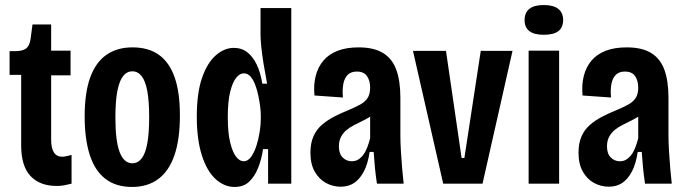

<svg xmlns="http://www.w3.org/2000/svg" viewBox="-20 -729 2722 762"><path d="M205 9Q138 9 101 -30.5Q64 -70 64 -152V-432H18V-526H39Q70 -526 83.5 -536.5Q97 -547 101 -572L109 -632H183V-528H260V-430H183V-174Q183 -141 194 -124Q205 -107 227 -107Q234 -107 243 -109Q252 -111 264 -114V0Q248 4 234.5 6.5Q221 9 205 9Z M504 13Q440 13 398 -19.5Q356 -52 336 -115Q316 -178 316 -267Q316 -361 338 -421.5Q360 -482 402.5 -511.5Q445 -541 506 -541Q569 -541 610.5 -511.5Q652 -482 673 -422.5Q694 -363 694 -271Q694 -175 672 -112Q650 -49 607.5 -18Q565 13 504 13ZM505 -81Q527 -81 542 -100Q557 -119 564.5 -159.5Q572 -200 572 -263Q572 -328 564.5 -368Q557 -408 542 -427Q527 -446 505 -446Q484 -446 469 -427.5Q454 -409 446 -369Q438 -329 438 -262Q438 -169 455 -125Q472 -81 505 -81Z M911 13Q870 13 835.5 -18.5Q801 -50 781 -113Q761 -176 761 -266Q761 -359 781.5 -419Q802 -479 836 -509Q870 -539 908 -539Q939 -539 961.5 -521.5Q984 -504 999 -472.5Q1014 -441 1021 -397H1040Q1032 -439 1026 -476Q1020 -513 1017 -542.5Q1014 -572 1014 -591V-697H1136V-266V0H1044V-137H1024Q1018 -97 1004.5 -63Q991 -29 969 -8Q947 13 911 13ZM947 -89Q964 -89 976.5 -106.5Q989 -124 997.5 -150Q1006 -176 1010.5 -205Q1015 -234 1015 -257V-272Q1015 -286 1012.5 -306.5Q1010 -327 1005 -350.5Q1000 -374 992.5 -393.5Q985 -413 974 -425.5Q963 -438 947 -438Q932 -438 917.5 -420.5Q903 -403 893.5 -364.5Q884 -326 884 -264Q884 -202 893.5 -163.5Q903 -125 917 -107Q931 -89 947 -89Z M1332 12Q1301 12 1273.5 -3Q1246 -18 1229 -48Q1212 -78 1212 -123Q1212 -161 1224 -188Q1236 -215 1257.5 -233.5Q1279 -252 1306 -266Q1333 -280 1363 -292Q1389 -303 1408.5 -313.5Q1428 -324 1438.5 -339.5Q1449 -355 1449 -381Q1449 -409 1436.5 -427Q1424 -445 1396 -445Q1374 -445 1361 -433Q1348 -421 1343 -398Q1338 -375 1341 -342L1228 -350Q1224 -393 1233 -428Q1242 -463 1263.5 -488.5Q1285 -514 1320 -527.5Q1355 -541 1403 -541Q1464 -541 1500.5 -518.5Q1537 -496 1553 -451.5Q1569 -407 1569 -341V-193Q1569 -166 1571 -131Q1573 -96 1576 -61.5Q1579 -27 1582 0H1476Q1471 -33 1468 -63.5Q1465 -94 1463 -126H1447Q1440 -79 1424 -48.5Q1408 -18 1385.5 -3Q1363 12 1332 12ZM1376 -89Q1391 -89 1402 -96Q1413 -103 1422 -115Q1431 -127 1437.5 -144Q1444 -161 1449 -180V-292L1481 -294Q1471 -280 1455.5 -270Q1440 -260 1422.5 -251Q1405 -242 1387.5 -233.5Q1370 -225 1356 -213.5Q1342 -202 1333.5 -186Q1325 -170 1325 -148Q1325 -119 1340 -104Q1355 -89 1376 -89Z M1739 0 1619 -527H1750L1812 -102H1823L1888 -527H2014L1895 0Z M2078 0V-528H2199V0ZM2138 -591Q2100 -591 2081 -605.5Q2062 -620 2062 -649Q2062 -679 2081 -694Q2100 -709 2138 -709Q2177 -709 2196 -693.5Q2215 -678 2215 -650Q2215 -620 2196 -605.5Q2177 -591 2138 -591Z M2396 12Q2365 12 2337.5 -3Q2310 -18 2293 -48Q2276 -78 2276 -123Q2276 -161 2288 -188Q2300 -215 2321.5 -233.5Q2343 -252 2370 -266Q2397 -280 2427 -292Q2453 -303 2472.5 -313.5Q2492 -324 2502.5 -339.5Q2513 -355 2513 -381Q2513 -409 2500.5 -427Q2488 -445 2460 -445Q2438 -445 2425 -433Q2412 -421 2407 -398Q2402 -375 2405 -342L2292 -350Q2288 -393 2297 -428Q2306 -463 2327.5 -488.5Q2349 -514 2384 -527.5Q2419 -541 2467 -541Q2528 -541 2564.5 -518.5Q2601 -496 2617 -451.5Q2633 -407 2633 -341V-193Q2633 -166 2635 -131Q2637 -96 2640 -61.5Q2643 -27 2646 0H2540Q2535 -33 2532 -63.5Q2529 -94 2527 -126H2511Q2504 -79 2488 -48.5Q2472 -18 2449.5 -3Q2427 12 2396 12ZM2440 -89Q2455 -89 2466 -96Q2477 -103 2486 -115Q2495 -127 2501.5 -144Q2508 -161 2513 -180V-292L2545 -294Q2535 -280 2519.5 -270Q2504 -260 2486.5 -251Q2469 -242 2451.5 -233.5Q2434 -225 2420 -213.5Q2406 -202 2397.5 -186Q2389 -170 2389 -148Q2389 -119 2404 -104Q2419 -89 2440 -89Z"/></svg>

Font: Bricolage Grotesque 24pt Condensed SemiBold
Style: Regular
Weight: 600
Width: 3
Designer: Mathieu Triay
Foundry: Atelier Triay
Version: Version 1.001;gftools[0.9.33.dev8+g029e19f]